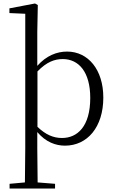

<svg xmlns="http://www.w3.org/2000/svg" viewBox="-20 -822 663 1102"><path d="M35 260H296V233L196 225L194 30V-64C243 -6 300 14 353 14C481 14 573 -92 573 -262C573 -422 486 -526 365 -526C307 -526 246 -503 194 -444V-639L197 -793L181 -802L34 -774V-747L125 -743V30L123 225L35 233ZM195 -412C248 -467 294 -483 340 -483C432 -483 498 -409 498 -260C498 -96 424 -30 336 -30C286 -30 242 -49 195 -94Z"/></svg>

Font: Noto Serif TC Light
Style: Regular
Weight: 300
Designer: Ryoko NISHIZUKA 西塚涼子 (kana & ideographs); Frank Grießhammer (Latin, Greek & Cyrillic); Wenlong ZHANG 张文龙 (bopomofo); San
Foundry: Adobe
Version: Version 2.001;hotconv 1.1.0;makeotfexe 2.6.0